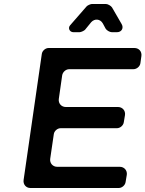

<svg xmlns="http://www.w3.org/2000/svg" viewBox="-20 -940 727 960"><path d="M588 -820 540 -903C535 -911 519 -920 510 -920H439C433 -920 417 -913 413 -908L331 -814C318 -800 328 -779 347 -779H378C385 -779 400 -786 405 -791L436 -829C453 -848 481 -846 494 -823L508 -797C513 -788 529 -779 539 -779H565C588 -779 600 -800 588 -820ZM682 -624 687 -660C690 -682 675 -700 652 -700H223C207 -700 191 -686 189 -670L98 -40C95 -18 110 0 132 0H574C590 0 606 -14 608 -30L614 -66C617 -88 601 -106 579 -106H266C244 -106 228 -124 231 -146L249 -269C251 -285 267 -299 283 -299H565C581 -299 597 -313 599 -329L605 -365C608 -387 592 -405 570 -405H309C287 -405 271 -423 274 -445L291 -564C294 -580 309 -594 326 -594H647C664 -594 680 -608 682 -624Z"/></svg>

Font: Trueno
Style: RoundIt
Weight: 400
Designer: Julieta Ulanovsky, Jasper
Foundry: Julieta Ulanovsky, Cannot Into Space Fonts
Version: Version 3.001